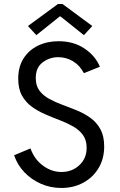

<svg xmlns="http://www.w3.org/2000/svg" viewBox="-20 -934 602 962"><path d="M287.1 7.8Q232.9 7.8 185.1 -13.2Q137.2 -34.2 102.1 -71Q66.9 -107.9 50.8 -156.2L132.8 -190.4Q151.9 -136.2 195.1 -104.2Q238.3 -72.3 288.1 -72.3Q340.8 -72.3 377.4 -106.2Q414.1 -140.1 414.1 -193.4Q414.1 -232.4 395.5 -257.8Q377 -283.2 346.4 -300.5Q315.9 -317.9 279.3 -331.8Q242.7 -345.7 206.1 -361.6Q169.4 -377.4 138.9 -399.7Q108.4 -421.9 89.8 -455.6Q71.3 -489.3 71.3 -540Q71.3 -599.1 97.9 -641.1Q124.5 -683.1 170.4 -705.3Q216.3 -727.5 273.4 -727.5Q348.1 -727.5 402.6 -691.4Q457 -655.3 480.5 -599.6L400.4 -567.4Q379.9 -606.4 345.9 -627Q312 -647.5 271.5 -647.5Q228.5 -647.5 193.8 -621.6Q159.2 -595.7 159.2 -543Q159.2 -504.4 177.7 -479.7Q196.3 -455.1 226.8 -438.5Q257.3 -421.9 293.9 -408.4Q330.6 -395 367.2 -379.9Q403.8 -364.7 434.3 -342.5Q464.8 -320.3 483.4 -286.1Q502 -252 502 -200.2Q502 -138.7 473.9 -91.8Q445.8 -44.9 397.2 -18.6Q348.6 7.8 287.1 7.8ZM162.1 -757.8 120.1 -803.7 270.5 -914.1H293L442.4 -803.7L400.4 -757.8L283.2 -851.6H279.3Z"/></svg>

Font: Reddit Mono
Style: Regular
Weight: 400
Monospace: yes
Designer: Stephen Hutchings
Foundry: Reddit
Version: Version 1.014; ttfautohint (v1.8.4.7-5d5b)